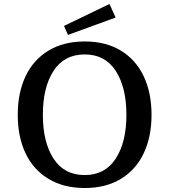

<svg xmlns="http://www.w3.org/2000/svg" viewBox="-20 -928 849 963"><path d="M69 -352Q69 -462 108 -545Q147 -628 223 -674Q299 -720 405 -720Q511 -720 586.5 -674Q662 -628 701 -545Q740 -462 740 -352Q740 -242 701 -159.5Q662 -77 586.5 -31Q511 15 405 15Q299 15 223 -31Q147 -77 108 -159.5Q69 -242 69 -352ZM614 -352Q614 -490 560.5 -572.5Q507 -655 405 -655Q302 -655 248.5 -572.5Q195 -490 195 -352Q195 -215 248.5 -132.5Q302 -50 405 -50Q507 -50 560.5 -132.5Q614 -215 614 -352ZM301 -798 529 -908 560 -840 321 -753Z"/></svg>

Font: Andada Pro SemiBold
Style: Regular
Weight: 600
Designer: Carolina Giovagnoli
Foundry: Huerta Tipografica
Version: Version 3.005